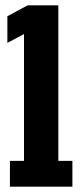

<svg xmlns="http://www.w3.org/2000/svg" viewBox="-20 -696 299 716"><path d="M17 0H250V-96H197.5V-676H83L7.5 -635.5V-536L69.5 -569V-96H17Z"/></svg>

Font: Anybody UltraCondensed
Style: Bold
Weight: 700
Width: 1
Version: Version 1.113;gftools[0.9.25]